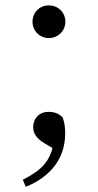

<svg xmlns="http://www.w3.org/2000/svg" viewBox="-20 -524 367 719"><path d="M76.4 175.6C166.5 139.3 224.1 71.6 224.1 -24.4C224.1 -48.5 221.7 -64.5 214.6 -84.2C198.7 -100.5 181.3 -105.1 161.5 -105.1C126.1 -105.1 104.3 -80.1 104.3 -48.1C104.3 -24.6 117.1 -5.3 144.5 11.2L192.8 40.3L181.4 5.5C170.7 79.3 136.1 113.2 65.4 149.2ZM162.9 -381.4C198.3 -381.4 224.9 -409.8 224.9 -442.4C224.9 -476.8 198.3 -503.8 162.9 -503.8C127.5 -503.8 101.7 -476.8 101.7 -442.4C101.7 -409.8 127.5 -381.4 162.9 -381.4Z"/></svg>

Font: Source Han Serif TW VF
Style: Regular
Weight: 250
Designer: Ryoko NISHIZUKA 西塚涼子 (kana & ideographs); Frank Grießhammer (Latin, Greek & Cyrillic); Wenlong ZHANG 张文龙 (bopomofo); San
Foundry: Adobe
Version: Version 2.002;hotconv 1.1.0;makeotfexe 2.6.0